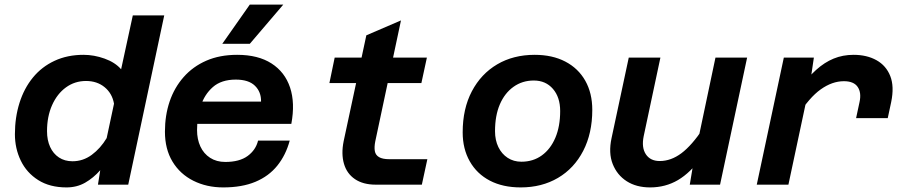

<svg xmlns="http://www.w3.org/2000/svg" viewBox="-20 -805 3945 837"><path d="M344 -566Q390 -566 436 -549.5Q482 -533 508 -503L559 -738H696L539 0H407L417 -63Q387 -29 351 -8.5Q315 12 270 12Q197 12 146.5 -20Q96 -52 70.5 -105Q45 -158 45 -220Q45 -293 65 -356.5Q85 -420 123.5 -467Q162 -514 218 -540Q274 -566 344 -566ZM296 -102Q342 -102 380 -130Q418 -158 445 -203L477 -353Q469 -398 436 -425Q403 -452 355 -452Q306 -452 267.5 -424Q229 -396 207 -346.5Q185 -297 185 -233Q185 -194 198.5 -164.5Q212 -135 237 -118.5Q262 -102 296 -102Z M953 12Q881 12 823 -17Q765 -46 732 -100.5Q699 -155 699 -231Q699 -302 719.5 -362.5Q740 -423 780.5 -469Q821 -515 879.5 -540.5Q938 -566 1014 -566Q1105 -566 1163.5 -528.5Q1222 -491 1244.5 -423.5Q1267 -356 1250 -265H807L829 -362H1118Q1119 -404 1091.5 -431Q1064 -458 1008 -458Q945 -458 908 -425.5Q871 -393 855 -342.5Q839 -292 839 -238Q839 -198 853.5 -166.5Q868 -135 896 -117Q924 -99 962 -99Q1024 -99 1059.5 -125Q1095 -151 1105 -192H1243Q1226 -129 1189 -83Q1152 -37 1093.5 -12.5Q1035 12 953 12ZM949 -614 1069 -785H1215L1069 -614Z M1618 0Q1563 0 1527.5 -24Q1492 -48 1479.5 -91Q1467 -134 1478 -189L1577 -651L1728 -716L1616 -189Q1611 -164 1614 -146.5Q1617 -129 1632.5 -120Q1648 -111 1677 -111H1843L1819 0ZM1416 -443 1439 -554H1841L1817 -443Z M2250 12Q2172 12 2115.5 -17.5Q2059 -47 2028 -101.5Q1997 -156 1997 -228Q1997 -331 2037 -407Q2077 -483 2147.5 -524.5Q2218 -566 2311 -566Q2388 -566 2444.5 -536.5Q2501 -507 2531.5 -453Q2562 -399 2562 -326Q2562 -224 2522.5 -147.5Q2483 -71 2412.5 -29.5Q2342 12 2250 12ZM2253 -100Q2304 -100 2342 -127.5Q2380 -155 2401 -204.5Q2422 -254 2422 -321Q2422 -381 2390.5 -417.5Q2359 -454 2307 -454Q2257 -454 2218.5 -426.5Q2180 -399 2159 -350Q2138 -301 2138 -233Q2138 -194 2152.5 -164Q2167 -134 2193 -117Q2219 -100 2253 -100Z M2859 -554 2786 -211Q2776 -162 2795.5 -132.5Q2815 -103 2856 -103Q2905 -103 2950.5 -137Q2996 -171 3046 -246L3040 -121Q2990 -52 2935.5 -20Q2881 12 2814 12Q2754 12 2712 -15Q2670 -42 2651 -90Q2632 -138 2646 -203L2721 -554ZM3237 -554 3119 0H2987L3005 -108L3099 -554Z M3712 -290 3727 -360Q3736 -401 3719 -426Q3702 -451 3659 -451Q3608 -451 3558 -415.5Q3508 -380 3457 -299L3467 -420Q3502 -468 3538 -500.5Q3574 -533 3614 -549.5Q3654 -566 3701 -566Q3759 -566 3801 -542.5Q3843 -519 3861 -473.5Q3879 -428 3865 -360L3850 -290ZM3279 0 3397 -554H3528L3512 -446L3417 0Z"/></svg>

Font: Azeret Mono Thin SemiBold
Style: Italic
Weight: 600
Italic angle: -12°
Version: Version 1.002